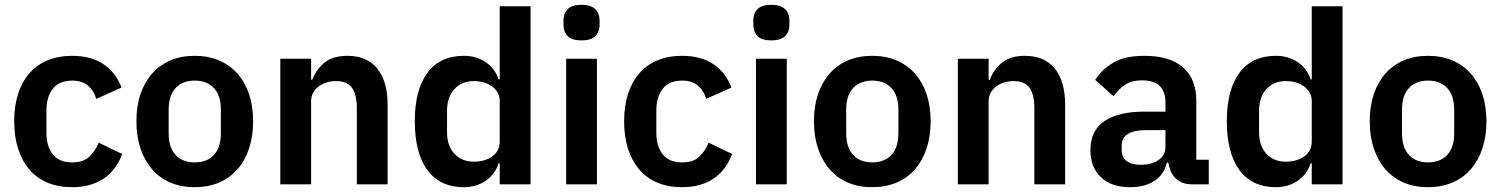

<svg xmlns="http://www.w3.org/2000/svg" viewBox="-20 -766 6237 798"><path d="M280 12Q222 12 177 -7Q132 -26 101.5 -62Q71 -98 55 -148.5Q39 -199 39 -262Q39 -325 55 -375Q71 -425 101.5 -460.5Q132 -496 177 -515Q222 -534 280 -534Q359 -534 410.5 -499Q462 -464 485 -402L380 -355Q371 -388 346.5 -409.5Q322 -431 280 -431Q226 -431 199.5 -397Q173 -363 173 -308V-213Q173 -158 199.5 -124.5Q226 -91 280 -91Q326 -91 351 -114.5Q376 -138 390 -173L488 -126Q462 -57 409 -22.5Q356 12 280 12Z M789 12Q733 12 688.5 -7Q644 -26 612.5 -62Q581 -98 564 -148.5Q547 -199 547 -262Q547 -325 564 -375Q581 -425 612.5 -460.5Q644 -496 688.5 -515Q733 -534 789 -534Q845 -534 890 -515Q935 -496 966.5 -460.5Q998 -425 1015 -375Q1032 -325 1032 -262Q1032 -199 1015 -148.5Q998 -98 966.5 -62Q935 -26 890 -7Q845 12 789 12ZM789 -91Q840 -91 869 -122Q898 -153 898 -213V-310Q898 -369 869 -400Q840 -431 789 -431Q739 -431 710 -400Q681 -369 681 -310V-213Q681 -153 710 -122Q739 -91 789 -91Z M1145 0V-522H1273V-435H1278Q1294 -477 1328.5 -505.5Q1363 -534 1424 -534Q1505 -534 1548 -481Q1591 -428 1591 -330V0H1463V-317Q1463 -373 1443 -401Q1423 -429 1377 -429Q1357 -429 1338.5 -423.5Q1320 -418 1305.5 -407.5Q1291 -397 1282 -381.5Q1273 -366 1273 -345V0Z M2057 -87H2052Q2038 -42 1999 -15Q1960 12 1908 12Q1809 12 1756.5 -59Q1704 -130 1704 -262Q1704 -393 1756.5 -463.5Q1809 -534 1908 -534Q1960 -534 1999 -507.5Q2038 -481 2052 -436H2057V-740H2185V0H2057ZM1949 -94Q1995 -94 2026 -116Q2057 -138 2057 -179V-345Q2057 -383 2026 -406Q1995 -429 1949 -429Q1899 -429 1868.5 -395.5Q1838 -362 1838 -306V-216Q1838 -160 1868.5 -127Q1899 -94 1949 -94Z M2397 -598Q2357 -598 2339.5 -616Q2322 -634 2322 -662V-682Q2322 -710 2339.5 -728Q2357 -746 2397 -746Q2436 -746 2454 -728Q2472 -710 2472 -682V-662Q2472 -634 2454 -616Q2436 -598 2397 -598ZM2333 -522H2461V0H2333Z M2815 12Q2757 12 2712 -7Q2667 -26 2636.5 -62Q2606 -98 2590 -148.5Q2574 -199 2574 -262Q2574 -325 2590 -375Q2606 -425 2636.5 -460.5Q2667 -496 2712 -515Q2757 -534 2815 -534Q2894 -534 2945.5 -499Q2997 -464 3020 -402L2915 -355Q2906 -388 2881.5 -409.5Q2857 -431 2815 -431Q2761 -431 2734.5 -397Q2708 -363 2708 -308V-213Q2708 -158 2734.5 -124.5Q2761 -91 2815 -91Q2861 -91 2886 -114.5Q2911 -138 2925 -173L3023 -126Q2997 -57 2944 -22.5Q2891 12 2815 12Z M3186 -598Q3146 -598 3128.5 -616Q3111 -634 3111 -662V-682Q3111 -710 3128.5 -728Q3146 -746 3186 -746Q3225 -746 3243 -728Q3261 -710 3261 -682V-662Q3261 -634 3243 -616Q3225 -598 3186 -598ZM3122 -522H3250V0H3122Z M3605 12Q3549 12 3504.5 -7Q3460 -26 3428.5 -62Q3397 -98 3380 -148.5Q3363 -199 3363 -262Q3363 -325 3380 -375Q3397 -425 3428.5 -460.5Q3460 -496 3504.5 -515Q3549 -534 3605 -534Q3661 -534 3706 -515Q3751 -496 3782.5 -460.5Q3814 -425 3831 -375Q3848 -325 3848 -262Q3848 -199 3831 -148.5Q3814 -98 3782.5 -62Q3751 -26 3706 -7Q3661 12 3605 12ZM3605 -91Q3656 -91 3685 -122Q3714 -153 3714 -213V-310Q3714 -369 3685 -400Q3656 -431 3605 -431Q3555 -431 3526 -400Q3497 -369 3497 -310V-213Q3497 -153 3526 -122Q3555 -91 3605 -91Z M3961 0V-522H4089V-435H4094Q4110 -477 4144.5 -505.5Q4179 -534 4240 -534Q4321 -534 4364 -481Q4407 -428 4407 -330V0H4279V-317Q4279 -373 4259 -401Q4239 -429 4193 -429Q4173 -429 4154.5 -423.5Q4136 -418 4121.5 -407.5Q4107 -397 4098 -381.5Q4089 -366 4089 -345V0Z M4933 0Q4891 0 4866.5 -24.5Q4842 -49 4836 -90H4830Q4817 -39 4777 -13.5Q4737 12 4678 12Q4598 12 4555 -30Q4512 -72 4512 -142Q4512 -223 4570 -262.5Q4628 -302 4735 -302H4824V-340Q4824 -384 4801 -408Q4778 -432 4727 -432Q4682 -432 4654.5 -412.5Q4627 -393 4608 -366L4532 -434Q4561 -479 4609 -506.5Q4657 -534 4736 -534Q4842 -534 4897 -486Q4952 -438 4952 -348V-102H5004V0ZM4721 -81Q4764 -81 4794 -100Q4824 -119 4824 -156V-225H4742Q4642 -225 4642 -161V-144Q4642 -112 4662.5 -96.5Q4683 -81 4721 -81Z M5432 -87H5427Q5413 -42 5374 -15Q5335 12 5283 12Q5184 12 5131.5 -59Q5079 -130 5079 -262Q5079 -393 5131.5 -463.5Q5184 -534 5283 -534Q5335 -534 5374 -507.5Q5413 -481 5427 -436H5432V-740H5560V0H5432ZM5324 -94Q5370 -94 5401 -116Q5432 -138 5432 -179V-345Q5432 -383 5401 -406Q5370 -429 5324 -429Q5274 -429 5243.5 -395.5Q5213 -362 5213 -306V-216Q5213 -160 5243.5 -127Q5274 -94 5324 -94Z M5915 12Q5859 12 5814.5 -7Q5770 -26 5738.5 -62Q5707 -98 5690 -148.5Q5673 -199 5673 -262Q5673 -325 5690 -375Q5707 -425 5738.5 -460.5Q5770 -496 5814.5 -515Q5859 -534 5915 -534Q5971 -534 6016 -515Q6061 -496 6092.5 -460.5Q6124 -425 6141 -375Q6158 -325 6158 -262Q6158 -199 6141 -148.5Q6124 -98 6092.5 -62Q6061 -26 6016 -7Q5971 12 5915 12ZM5915 -91Q5966 -91 5995 -122Q6024 -153 6024 -213V-310Q6024 -369 5995 -400Q5966 -431 5915 -431Q5865 -431 5836 -400Q5807 -369 5807 -310V-213Q5807 -153 5836 -122Q5865 -91 5915 -91Z"/></svg>

Font: IBMPlexSans-SemiBold
Style: Regular
Weight: 600
Designer: Mike Abbink, Paul van der Laan, Pieter van Rosmalen
Foundry: Bold Monday
Version: Version 3.1